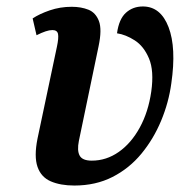

<svg xmlns="http://www.w3.org/2000/svg" viewBox="-20 -564 580 594"><path d="M210 10Q167 10 137 -3Q107 -16 96 -48Q85 -80 96 -135L156 -419Q162 -447 159.5 -459Q157 -471 142 -471Q133 -471 121 -467Q109 -463 93 -455L81 -507Q102 -521 134 -532Q166 -543 202 -543Q231 -543 253.5 -534Q276 -525 286 -499Q296 -473 285 -421L224 -128Q218 -98 226.5 -82.5Q235 -67 264 -67Q309 -67 347.5 -94Q386 -121 412.5 -169.5Q439 -218 448 -281Q457 -345 441 -383Q425 -421 397 -439Q369 -457 342 -461Q348 -505 369.5 -524.5Q391 -544 422 -544Q477 -544 501.5 -480Q526 -416 510 -306Q502 -247 478.5 -190.5Q455 -134 417.5 -88.5Q380 -43 328 -16.5Q276 10 210 10Z"/></svg>

Font: Noto Serif ExtraCondensed
Style: Bold Italic
Weight: 700
Width: 2
Italic angle: -12°
Designer: Monotype Design Team
Foundry: Monotype Imaging Inc.
Version: Version 2.013; ttfautohint (v1.8.4.7-5d5b)